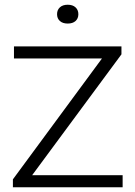

<svg xmlns="http://www.w3.org/2000/svg" viewBox="-20 -791 572 811"><path d="M34.5 0V-33.5L421 -558L426 -544H39V-595H493V-561.5L105.5 -37L100.5 -51H498V0ZM266 -691.5Q245 -691.5 233 -702.2Q221 -713 221 -731Q221 -749 233 -760Q245 -771 266 -771Q287 -771 299 -760Q311 -749 311 -731Q311 -713 299 -702.2Q287 -691.5 266 -691.5Z"/></svg>

Font: Encode Sans SC SemiExpanded Light
Style: Regular
Weight: 300
Width: 6
Designer: Multiple Designers
Foundry: Impallari Type
Version: Version 3.002